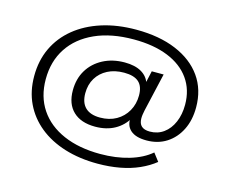

<svg xmlns="http://www.w3.org/2000/svg" viewBox="-117 -878 1430 1203"><g transform="rotate(15 598.0 -277.0)"><path d="M607 160Q489 160 392.5 130Q296 100 226.5 43.5Q157 -13 119.5 -91.5Q82 -170 82 -268Q82 -369 120.5 -450.5Q159 -532 231 -591Q303 -650 403 -682Q503 -714 626 -714Q776 -714 885.5 -668Q995 -622 1054 -538.5Q1113 -455 1113 -340Q1113 -257 1081.5 -194Q1050 -131 994.5 -95.5Q939 -60 865 -60Q795 -60 761 -90.5Q727 -121 733 -175L743 -174Q713 -120 659 -90Q605 -60 532 -60Q440 -60 389.5 -108Q339 -156 339 -244Q339 -319 373 -375.5Q407 -432 468.5 -464.5Q530 -497 609 -497Q676 -497 718 -472.5Q760 -448 774 -402H767L786 -487H863L806 -239Q803 -224 801 -211.5Q799 -199 799 -186Q799 -152 817 -135.5Q835 -119 871 -119Q922 -119 960.5 -147Q999 -175 1020.5 -225Q1042 -275 1042 -338Q1042 -435 992 -505.5Q942 -576 849 -613.5Q756 -651 627 -651Q481 -651 375.5 -603.5Q270 -556 213.5 -470Q157 -384 157 -268Q157 -155 212 -73Q267 9 368.5 53Q470 97 607 97Q709 97 793.5 72Q878 47 933 0L972 51Q930 85 874 110Q818 135 750.5 147.5Q683 160 607 160ZM547 -123Q607 -123 652 -148.5Q697 -174 722.5 -219Q748 -264 748 -320Q748 -379 717 -406.5Q686 -434 622 -434Q561 -434 515.5 -410.5Q470 -387 444.5 -345Q419 -303 419 -247Q419 -186 451.5 -154.5Q484 -123 547 -123Z"/></g></svg>

Font: Nunito Sans 10pt Expanded
Style: Regular
Weight: 400
Width: 7
Designer: Vernon Adams
Foundry: Vernon Adams
Version: Version 3.101;gftools[0.9.27]